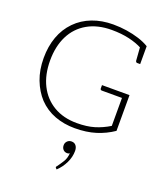

<svg xmlns="http://www.w3.org/2000/svg" viewBox="-177 -833 1078 1252"><g transform="rotate(20 361.5 -206.5)"><path d="M384 8Q309 8 245 -16Q181 -40 133 -90Q89 -138 63.5 -204.5Q38 -271 38 -354Q38 -434 62 -500.5Q86 -567 134 -616Q181 -664 246.5 -689Q312 -714 391 -714Q439 -714 484.5 -707Q530 -700 571 -687Q612 -674 643 -655V-624L608 -631Q569 -652 515 -664.5Q461 -677 394 -677Q296 -677 226 -637Q156 -597 119.5 -524Q83 -451 83 -353Q83 -254 119.5 -181.5Q156 -109 224 -68.5Q292 -28 386 -28Q455 -28 506.5 -43.5Q558 -59 607 -89V-283H467Q462 -283 459 -286Q456 -289 456 -293V-317H647V-69Q593 -32 529 -12Q465 8 384 8ZM604 -637 643 -624V-531H622Q618 -531 615 -534Q612 -537 611 -542ZM366 301 360 295Q358 293 357 291.5Q356 290 356 288Q356 284 361 280Q377 258 393 232.5Q409 207 411 172Q408 175 404 176.5Q400 178 394 178Q377 178 366 166.5Q355 155 355 136Q355 120 366.5 108Q378 96 396 96Q416 96 427 110Q438 124 438 147Q438 189 418 230Q398 271 366 301Z"/></g></svg>

Font: Aleo ExtraLight
Style: Regular
Weight: 250
Designer: Alessio Laiso
Foundry: Alessio Laiso
Version: Version 2.001;gftools[0.9.29]